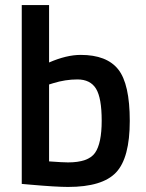

<svg xmlns="http://www.w3.org/2000/svg" viewBox="-20 -728 576 759"><path d="M299 -511Q402 -511 447.5 -453.5Q493 -396 493 -250Q493 -104 439 -46.5Q385 11 249 11Q202 11 100 2L66 -1V-708H174V-481Q243 -511 299 -511ZM249 -86Q329 -86 355.5 -123.5Q382 -161 382 -251Q382 -341 359.5 -377.5Q337 -414 286 -414Q238 -414 190 -399L174 -394V-90Q229 -86 249 -86Z"/></svg>

Font: TitilliumWeb-SemiBold
Style: SemiBold
Weight: 600
Version: Version 1.001;PS 57.000;hotconv 1.0.70;makeotf.lib2.5.55311